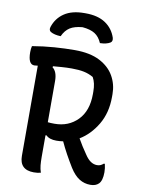

<svg xmlns="http://www.w3.org/2000/svg" viewBox="-102 -1005 803 1093"><g transform="rotate(10 300.0 -458.5)"><path d="M185 -784Q148 -785 126 -798Q113 -807 119 -826Q136 -878 180 -907.5Q224 -937 295 -937H303Q374 -937 418 -907.5Q462 -878 479 -826Q484 -806 471 -798Q450 -785 412 -784Q397 -819 371 -835.5Q345 -852 299 -856Q253 -852 227 -835.5Q201 -819 185 -784ZM209 1Q192 6 169 6Q86 6 86 -75V-596Q72 -594 66 -594Q30 -594 30 -664Q30 -685 34 -700Q99 -711 161 -715.5Q223 -720 279 -720Q367 -720 423 -691Q479 -662 506 -614.5Q533 -567 533 -511V-494Q533 -402 492.5 -334Q452 -266 392 -230Q404 -209 417 -188Q430 -167 445 -146Q462 -120 479.5 -108.5Q497 -97 516 -97Q528 -97 536.5 -101Q545 -105 553 -112H559Q565 -87 565 -64Q565 -16 546 3Q529 20 498 20Q463 20 434 2Q405 -16 379 -57Q357 -93 338 -127.5Q319 -162 303 -197Q283 -194 264 -194Q223 -194 204 -214L198 -213V-89Q198 -61 200 -40.5Q202 -20 209 1ZM198 -527V-289Q212 -287 237 -287Q318 -287 370.5 -340.5Q423 -394 423 -491V-505Q423 -531 418.5 -551Q414 -571 405 -587Q379 -602 350 -608Q321 -614 280 -614Q250 -614 223 -612Q196 -610 172 -608L170 -602Q198 -581 198 -527Z"/></g></svg>

Font: Recursive Mn Csl St Med
Style: Regular
Weight: 500
Monospace: yes
Version: Version 1.079;hotconv 1.0.112;makeotfexe 2.5.65598; ttfautoh